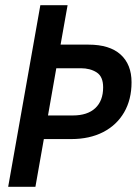

<svg xmlns="http://www.w3.org/2000/svg" viewBox="-20 -720 527 740"><path d="M11.5 0 135.5 -700H240.5L213.5 -548H321Q402.5 -548 444.8 -509.8Q487 -471.5 487 -403Q487 -336.5 458.5 -287.2Q430 -238 377.8 -211Q325.5 -184 254.5 -184H149L116.5 0ZM291.5 -457H197L165 -275H260.5Q317 -275 347.2 -303.2Q377.5 -331.5 377.5 -383.5Q377.5 -425 352.5 -441Q327.5 -457 291.5 -457Z"/></svg>

Font: Cabin Condensed Medium
Style: Italic
Weight: 500
Width: 3
Italic angle: -10°
Designer: Pablo Impallari
Foundry: Pablo Impallari. http://www.impallari.com Igino Marini. http://www.ikern.com
Version: Version 3.001; ttfautohint (v1.8.3)